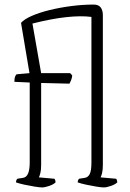

<svg xmlns="http://www.w3.org/2000/svg" viewBox="-20 -820 568 840"><path d="M164 0Q154 0 132 -3.5Q110 -7 87 -12Q64 -17 50 -22Q50 -32 56 -38L81 -42Q110 -46 110 -109V-459L43 -462Q43 -478 46.5 -486Q50 -494 53 -495L109 -500L72 -720Q86 -736 119 -750.5Q152 -765 197 -776Q242 -787 292 -793.5Q342 -800 390 -800Q411 -800 420.5 -787.5Q430 -775 430 -754V-98Q430 -76 426.5 -62.5Q423 -49 420 -44L488 -38Q490 -36 491.5 -31.5Q493 -27 493 -22Q484 -13 465 -6.5Q446 0 434 0Q424 0 402 -3.5Q380 -7 357 -12Q334 -17 320 -22Q320 -32 326 -38L351 -42Q365 -44 372.5 -58.5Q380 -73 380 -109V-746Q334 -752 269.5 -745Q205 -738 122 -717L160 -500H287L296 -490Q295 -479 291 -469Q287 -459 284 -454L160 -457V-98Q160 -76 156.5 -62.5Q153 -49 150 -44L218 -38Q220 -36 221.5 -31.5Q223 -27 223 -22Q214 -13 195 -6.5Q176 0 164 0Z"/></svg>

Font: Texturina 72pt Thin
Style: Regular
Weight: 100
Designer: Guillermo Torres Carreño
Foundry: Omnibus-Type
Version: Version 1.002; ttfautohint (v1.8.3)